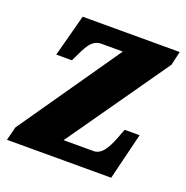

<svg xmlns="http://www.w3.org/2000/svg" viewBox="-102 -631 706 727"><g transform="rotate(20 251.0 -268.0)"><path d="M1 0H421L467 -188H407L398 -165C382 -122 362 -72 324 -72H203L489 -480L502 -536H111L66 -367H129L131 -371C156 -422 170 -464 213 -464H299L15 -55Z"/></g></svg>

Font: Noto Serif ExtraCondensed Black
Style: Italic
Weight: 900
Width: 2
Italic angle: -12°
Designer: Monotype Design Team
Foundry: Monotype Imaging Inc.
Version: Version 2.014